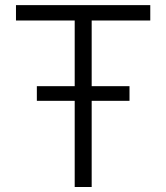

<svg xmlns="http://www.w3.org/2000/svg" viewBox="-20 -748 665 768"><path d="M43.9 -666V-727.5H581.1V-666H346.7V0H278.8V-666ZM127.4 -344.7V-403.3H498V-344.7Z"/></svg>

Font: Inter 20pt Light
Style: Regular
Weight: 300
Version: Version 4.001;git-66647c0bb